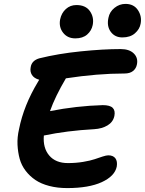

<svg xmlns="http://www.w3.org/2000/svg" viewBox="-20 -963 747 990"><path d="M610.8 -770Q572.3 -770 551 -799.1Q529.8 -828.1 539.1 -871.1Q544.9 -901.9 570.3 -922.4Q595.7 -942.9 627 -942.9Q669.9 -942.9 691.2 -910.9Q712.4 -878.9 705.1 -840.8Q700.2 -812.5 675.8 -791.3Q651.4 -770 610.8 -770ZM368.2 -765.1Q328.1 -765.1 305.4 -794.2Q282.7 -823.2 290 -862.8Q296.9 -896 319.6 -916.5Q342.3 -937 374 -937Q421.9 -937 443.8 -905.3Q465.8 -873.5 458 -834Q452.1 -804.7 429.4 -784.9Q406.7 -765.1 368.2 -765.1ZM326.2 6.8Q275.9 6.8 233.9 -4.2Q191.9 -15.1 162.6 -34.9Q133.3 -54.7 112.1 -82.5Q90.8 -110.4 81.5 -144Q72.3 -177.7 70.3 -216.3Q68.4 -254.9 78.1 -296.9Q102.5 -419.9 175.8 -541Q178.2 -545.9 182.1 -551.8Q155.8 -559.1 144.8 -576.4Q133.8 -593.8 138.2 -616.2Q143.1 -650.4 182.1 -662.1Q280.3 -686.5 396.5 -698.2Q512.7 -710 602.1 -710Q647 -710 669.9 -687.3Q692.9 -664.6 686 -630.9Q682.1 -609.9 666 -596.9Q649.9 -584 622.1 -584Q482.4 -584 319.8 -559.1Q264.6 -465.8 237.8 -390.1Q374 -417 509.8 -420.9Q546.9 -420.9 561 -407Q575.2 -393.1 569.8 -365.2Q563 -333.5 534.4 -316.4Q505.9 -299.3 465.8 -296.9Q324.7 -289.1 206.1 -264.2Q200.7 -200.2 233.9 -161.1Q267.1 -122.1 330.1 -122.1Q371.6 -122.1 409.2 -128.4Q446.8 -134.8 468 -142.1Q489.3 -149.4 508.8 -155.8Q528.3 -162.1 538.1 -162.1Q563.5 -162.1 575 -146.7Q586.4 -131.3 582 -104Q571.8 -54.7 504.9 -23.9Q438 6.8 326.2 6.8Z"/></svg>

Font: Shantell Sans Normal
Style: Italic
Weight: 600
Italic angle: -11.31°
Designer: Stephen Nixon, Anya Danilova, Shantell Martin
Foundry: Arrow Type
Version: Version 1.006;[559af2be0]